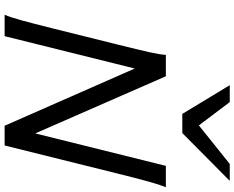

<svg xmlns="http://www.w3.org/2000/svg" viewBox="-112 -904 1016 832"><g transform="rotate(90 396.0 -488.0)"><path d="M276.9 -564 136.7 0H43.9Q55.2 -25.9 68.1 -73.2Q81.1 -120.6 103 -208L173.3 -490.7Q195.8 -581.1 206.1 -627Q216.3 -672.9 217.8 -698.7H310.5L558.1 -132.8L698.7 -698.7H791.5Q780.3 -672.4 766.6 -622.8Q752.9 -573.2 732.4 -490.7L610.4 0H524.9ZM763.7 -975.6 556.6 -770H473.6L349.1 -975.6H422.4L523.4 -841.8L690.4 -975.6Z"/></g></svg>

Font: Lesson One
Style: Italic
Weight: 400
Italic angle: -14°
Designer: But Ko, Victor Gaultney, Annie Olsen, Julie Remington, Don Collingsworth, Eric Hays, Becca Hirsbrunner
Version: Version 1.100